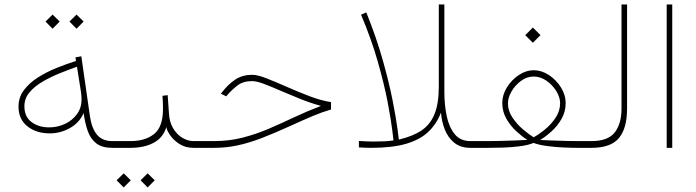

<svg xmlns="http://www.w3.org/2000/svg" viewBox="-20 -663 3123 861"><path d="M323.2 -597.7 355 -566.4 323.2 -534.2 291.5 -566.4ZM215.8 -597.7 247.6 -566.4 215.8 -534.2 184.1 -566.4ZM483.9 0Q438.5 0 412.6 -19.5Q386.7 -39.1 374 -74.2Q361.3 -109.4 355 -156.2Q336.9 -113.3 294.2 -89.1Q251.5 -64.9 203.1 -64.9Q142.6 -64.9 102.8 -96.7Q63 -128.4 63 -185.1Q63 -226.6 87.2 -258.8Q111.3 -291 150.1 -315.7Q189 -340.3 233.9 -358.4Q278.8 -376.5 320.8 -389.6L318.4 -405.8L344.7 -410.6L383.3 -141.6Q391.6 -86.4 415.5 -58.3Q439.5 -30.3 483.9 -30.3H513.7V0ZM345.7 -216.3Q345.7 -224.6 345 -232.7Q344.2 -240.7 343.3 -249.5L325.2 -363.8Q291 -351.6 250.5 -335.4Q210 -319.3 173.3 -298.3Q136.7 -277.3 113 -249.8Q89.4 -222.2 89.4 -186.5Q89.4 -139.2 121.6 -115.5Q153.8 -91.8 200.2 -91.8Q238.8 -91.8 272 -107.7Q305.2 -123.5 325.4 -151.6Q345.7 -179.7 345.7 -216.3Z M493.2 -30.3H565.4Q630.9 -30.3 670.7 -61.8Q710.4 -93.3 710.9 -172.4Q710.9 -208 708.5 -233.4L731.9 -236.3L737.8 -152.8Q740.2 -113.8 757.1 -86.4Q773.9 -59.1 798.3 -44.7Q822.8 -30.3 847.7 -30.3H876.5V0H847.7Q811.5 0 784.7 -17.3Q757.8 -34.7 742.7 -56.9Q727.5 -79.1 726.1 -93.3Q711.9 -45.9 669.4 -22.9Q627 0 564.5 0H493.2ZM642.1 114.3 673.8 145.5 642.1 177.7 610.4 145.5ZM534.7 114.3 566.4 145.5 534.7 177.7 502.9 145.5Z M856.9 -30.3H939.9Q1008.3 -30.3 1068.6 -45.9Q1128.9 -61.5 1185.8 -85.9Q1242.7 -110.4 1300 -137.5Q1357.4 -164.6 1419.4 -188Q1371.6 -201.2 1325 -220Q1278.3 -238.8 1236.8 -256.8Q1195.3 -274.9 1162.8 -287.1Q1130.4 -299.3 1110.4 -299.3Q1070.3 -299.3 1044.7 -279.5Q1019 -259.8 999 -236.3L994.6 -231L970.7 -242.7L975.1 -248.5Q1003.9 -286.1 1036.1 -306.9Q1068.4 -327.6 1110.8 -327.6Q1134.8 -327.6 1175.8 -311.5Q1216.8 -295.4 1267.1 -273.2Q1317.4 -251 1368.7 -231.4Q1419.9 -211.9 1464.4 -205.1V-171.9Q1423.8 -160.2 1383.8 -143.3Q1343.8 -126.5 1282.7 -98.6Q1210.9 -65.9 1153.8 -43.9Q1096.7 -22 1045.4 -11Q994.1 0 938.5 0H856.9Z M1768.6 -37.1Q1830.1 -51.3 1869.6 -77.6Q1909.2 -104 1928.5 -151.4Q1947.8 -198.7 1947.8 -275.4V-643.1H1972.7V-249.5Q1972.7 -194.3 1982.9 -144Q1993.2 -93.8 2018.6 -62Q2043.9 -30.3 2089.8 -30.3H2119.6V0H2089.8Q2045.4 0 2017.1 -22.9Q1988.8 -45.9 1974.6 -82.3Q1960.4 -118.7 1957.5 -158.2Q1938 -107.4 1900.9 -72Q1863.8 -36.6 1801.5 -18.3Q1739.3 0 1643.6 0Q1630.4 0 1616.9 -0.7Q1603.5 -1.5 1589.4 -2V-30.8Q1607.9 -29.8 1622.8 -29.1Q1637.7 -28.3 1653.3 -28.3Q1685.5 -28.3 1704.1 -29.3Q1722.7 -30.3 1744.6 -33.2Q1744.6 -33.2 1739 -79.6Q1733.4 -126 1718.3 -205.3Q1703.1 -284.7 1674.3 -386Q1645.5 -487.3 1599.1 -597.2L1622.6 -607.4Q1668 -494.6 1696.8 -392.1Q1725.6 -289.6 1741.2 -209.5Q1756.8 -129.4 1762.7 -83.3Q1768.6 -37.1 1768.6 -37.1Z M2369.6 -539.6 2403.8 -505.4 2369.6 -471.2 2335.4 -505.4ZM2516.6 -200.2Q2516.6 -162.1 2498.3 -130.1Q2480 -98.1 2453.6 -74.2Q2427.2 -50.3 2402.3 -35.2Q2423.3 -34.2 2456.1 -33Q2488.8 -31.7 2520.5 -31Q2552.2 -30.3 2569.8 -30.3H2617.2V0H2571.3Q2542 0 2505.4 -1.7Q2468.8 -3.4 2433.6 -8.1Q2398.4 -12.7 2372.6 -22Q2347.2 -11.7 2310.8 -7.1Q2274.4 -2.4 2236.8 -1.2Q2199.2 0 2168.5 0H2100.1V-30.3H2168.5Q2188 -30.3 2220.7 -31Q2253.4 -31.7 2287.6 -33Q2321.8 -34.2 2344.7 -35.6Q2320.8 -50.8 2294.7 -75Q2268.6 -99.1 2250.5 -131.1Q2232.4 -163.1 2232.4 -201.2Q2232.4 -237.8 2253.4 -271.5Q2274.4 -305.2 2306.9 -326.7Q2339.4 -348.1 2373 -348.1Q2408.2 -348.1 2441.2 -326.7Q2474.1 -305.2 2495.4 -271.2Q2516.6 -237.3 2516.6 -200.2ZM2373 -319.8Q2342.8 -319.8 2316.4 -300.3Q2290 -280.8 2273.9 -252.9Q2257.8 -225.1 2257.8 -199.2Q2257.8 -166 2278.1 -135.7Q2298.3 -105.5 2325.7 -82.5Q2353 -59.6 2373 -47.4Q2396.5 -60.1 2424.3 -82.8Q2452.1 -105.5 2471.9 -135.7Q2491.7 -166 2491.7 -200.2Q2491.7 -226.6 2474.9 -254.2Q2458 -281.7 2430.9 -300.8Q2403.8 -319.8 2373 -319.8Z M2597.7 -30.3H2632.3Q2707 -30.3 2737.1 -69.6Q2767.1 -108.9 2767.1 -175.8V-643.1H2792V-176.3Q2792 -87.4 2755.4 -43.7Q2718.8 0 2631.8 0H2597.7Z M2994.6 -643.1V0H2969.7V-643.1Z"/></svg>

Font: Vazirmatn UI NL Thin
Style: Regular
Weight: 100
Designer: Saber Rastikerdar
Foundry: Saber Rastikerdar
Version: Version 33.003